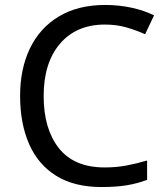

<svg xmlns="http://www.w3.org/2000/svg" viewBox="-20 -744 672 774"><path d="M403 -645Q288 -645 222 -568Q156 -491 156 -357Q156 -224 217.5 -146.5Q279 -69 402 -69Q449 -69 491 -77Q533 -85 573 -97V-19Q533 -4 490.5 3Q448 10 389 10Q280 10 207 -35Q134 -80 97.5 -163Q61 -246 61 -358Q61 -466 100.5 -548.5Q140 -631 217 -677.5Q294 -724 404 -724Q459 -724 510 -713Q561 -702 601 -682L565 -606Q532 -621 491.5 -633Q451 -645 403 -645Z"/></svg>

Font: Noto Sans Kawi
Style: Regular
Weight: 400
Designer: Fadhl Haqq
Version: Version 1.000